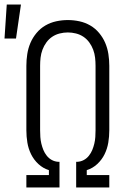

<svg xmlns="http://www.w3.org/2000/svg" viewBox="-51 -832 571 852"><path d="M66 0V-55H166V-77Q140 -85 119.5 -104Q99 -123 87 -147.5Q75 -172 70.5 -199Q66 -226 66 -254V-540Q66 -566 70 -592Q74 -618 84 -641.5Q94 -665 111 -685.5Q128 -706 150.5 -719Q173 -732 198.5 -737.5Q224 -743 250 -743Q276 -743 301.5 -737.5Q327 -732 349.5 -719Q372 -706 389 -685.5Q406 -665 416 -641.5Q426 -618 430 -592Q434 -566 434 -540V-254Q434 -226 429.5 -199Q425 -172 413 -147.5Q401 -123 380.5 -104Q360 -85 334 -77V-55H434V0H287V-114H293Q308 -115 321 -122Q334 -129 343.5 -141Q353 -153 358.5 -166.5Q364 -180 367.5 -194.5Q371 -209 372 -224Q373 -239 373 -254V-540Q373 -558 371 -576Q369 -594 362.5 -611.5Q356 -629 345 -644Q334 -659 319 -669Q304 -679 286 -683.5Q268 -688 250 -688Q232 -688 214 -683.5Q196 -679 181 -669Q166 -659 155 -644Q144 -629 137.5 -611.5Q131 -594 129 -576Q127 -558 127 -540V-254Q127 -239 128 -224Q129 -209 132.5 -194.5Q136 -180 141.5 -166.5Q147 -153 156.5 -141Q166 -129 179 -122Q192 -115 207 -114H213V0ZM-31 -661 -21 -812H42L20 -661Z"/></svg>

Font: Iosevka Fixed SS04 Light
Style: Regular
Weight: 300
Monospace: yes
Designer: Belleve Invis
Foundry: Belleve Invis
Version: Version 32.5.0